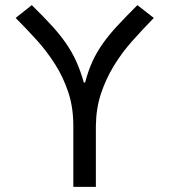

<svg xmlns="http://www.w3.org/2000/svg" viewBox="-20 -729 661 749"><path d="M266 -239Q266 -310 246.5 -369Q227 -428 194.5 -479Q162 -530 122 -574Q82 -618 41 -659L104 -709Q149 -665 181.5 -629.5Q214 -594 237.5 -560Q261 -526 277.5 -489.5Q294 -453 307 -407H312Q324 -453 340.5 -489Q357 -525 381 -559Q405 -593 438 -628.5Q471 -664 516 -709L580 -659Q536 -614 495.5 -568.5Q455 -523 424 -472Q393 -421 374 -364Q355 -307 354 -239V0H266Z"/></svg>

Font: Rising Sun
Style: Regular
Weight: 400
Designer: Matt McInerney, Pablo Impallari, Rodrigo Fuenzalida (Raleway font), Stephen Hutchings (Greek), Cristiano Sobral (main ch
Foundry: The Rising Sun Project Authors
Version: Version 4.327; ttfautohint (v1.8.4.7-5d5b-dirty)